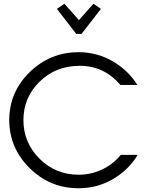

<svg xmlns="http://www.w3.org/2000/svg" viewBox="-20 -1003 801 1033"><path d="M402.8 9.8Q249 9.8 139.4 -98.6Q29.8 -207 29.8 -357.4Q29.8 -507.8 139.9 -615Q250 -722.2 402.8 -722.2Q501 -722.2 585 -674.1Q668.9 -626 719.2 -545.9H627.9Q540 -648.9 409.9 -648.9Q279.8 -648.9 192.9 -563.5Q106 -478 106 -356.9Q106 -235.8 192.4 -149.4Q278.8 -63 402.8 -63Q470.7 -63 530.3 -91.6Q589.8 -120.1 629.9 -169.9H721.2Q671.4 -87.9 587.2 -39.1Q502.9 9.8 402.8 9.8ZM482.9 -982.9 522.9 -955.1 418.9 -820.8H390.1L286.1 -955.1L326.2 -982.9L404.8 -895Z"/></svg>

Font: Arcon-Regular
Style: Regular
Weight: 400
Designer: M. Zarth
Foundry: martin zarth - visuelle & digitale kommunikation
Version: Version 1.131;PS 001.131;hotconv 1.0.70;makeotf.lib2.5.58329